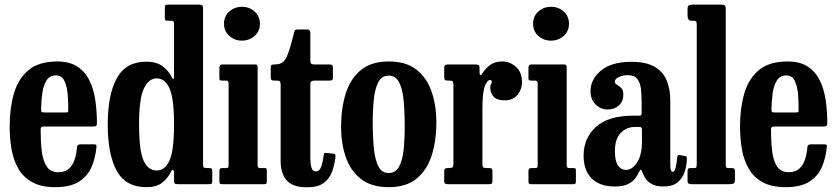

<svg xmlns="http://www.w3.org/2000/svg" viewBox="-20 -800 3636 834"><path d="M22 -250Q22 -330 40.5 -394Q59 -458 104 -495.5Q149 -533 228.5 -533Q283 -533 317 -510.2Q351 -487.5 369.2 -449.2Q387.5 -411 394.2 -363.5Q401 -316 401 -266.5Q401 -256 397.5 -253.2Q394 -250.5 383.5 -250.5H171.5Q162.5 -250.5 159.5 -247.5Q156.5 -244.5 156.5 -236Q156.5 -186.5 161.2 -144.8Q166 -103 182.5 -77.5Q199 -52 233.5 -52Q263 -52 279.8 -67.5Q296.5 -83 304.5 -107.8Q312.5 -132.5 314.5 -161Q315.5 -173 329.5 -173H387.5Q396 -173 397.8 -170.5Q399.5 -168 399 -162Q394.5 -112.5 376.8 -72.8Q359 -33 321.5 -10Q284 13 220 13Q159.5 13 120.8 -8.2Q82 -29.5 60.5 -66Q39 -102.5 30.5 -150Q22 -197.5 22 -250ZM172.5 -311.5H262.5Q272.5 -311.5 274.5 -313Q276.5 -314.5 276.5 -321Q277 -352.5 274.2 -387.8Q271.5 -423 260.2 -447.8Q249 -472.5 223 -472.5Q196 -472.5 182.2 -450.8Q168.5 -429 163.8 -395.2Q159 -361.5 158.5 -326Q158.5 -317.5 160.2 -314.5Q162 -311.5 172.5 -311.5Z M448 -259.5Q448 -389.5 487.8 -461Q527.5 -532.5 616.5 -532Q660 -532 686.5 -512Q713 -492 726.5 -464Q731.5 -453.5 733.8 -456.5Q736 -459.5 736 -479.5V-696.5Q736 -706 733 -708Q730 -710 720.5 -710H707.5Q699.5 -710 697.8 -712.8Q696 -715.5 696 -723.5V-767.5Q696 -776 699.2 -778Q702.5 -780 710.5 -780H843Q852.5 -780 857.2 -777.5Q862 -775 862 -765V-88Q862 -76 865 -73Q868 -70 880.5 -70H887Q896 -70 899 -67.8Q902 -65.5 902 -56V-15.5Q902 -5.5 899.5 -2.8Q897 0 887 0H752.5Q741.5 0 738.8 -3.5Q736 -7 736 -18V-47Q736 -58.5 732.2 -62Q728.5 -65.5 723 -54.5Q709 -25.5 684.2 -6.2Q659.5 13 617 13Q525.5 13 486.8 -58.5Q448 -130 448 -259.5ZM584 -259.5Q584 -148.5 603 -104Q622 -59.5 661 -59.5Q697.5 -59.5 716.8 -104Q736 -148.5 736 -259.5Q736 -370.5 716.8 -415Q697.5 -459.5 661 -459.5Q625.5 -459.5 604.8 -415Q584 -370.5 584 -259.5Z M953 -697Q953 -729.5 976 -750Q999 -770.5 1031 -770.5Q1063 -770.5 1086 -750Q1109 -729.5 1109 -697Q1109 -664.5 1086 -644Q1063 -623.5 1031 -623.5Q999 -623.5 976 -644Q953 -664.5 953 -697ZM962 -450H944.5Q937 -450 935 -452Q933 -454 933 -461.5V-506.5Q933 -520 946 -520H1088.5Q1099 -520 1099 -509.5V-82Q1099 -70 1109.5 -70H1126.5Q1134 -70 1136.5 -68.5Q1139 -67 1139 -59.5V-13Q1139 -5 1137 -2.5Q1135 0 1126.5 0H947.5Q939 0 936 -2Q933 -4 933 -12V-55Q933 -65 936.2 -67.5Q939.5 -70 948.5 -70H961Q969 -70 971 -72.5Q973 -75 973 -83V-437.5Q973 -450 962 -450Z M1437 -116Q1433 -82.5 1422 -53Q1411 -23.5 1385.8 -5Q1360.5 13.5 1314.5 13.5Q1250.5 13.5 1224.8 -17Q1199 -47.5 1199 -101V-432.5Q1199 -442 1196 -446Q1193 -450 1183.5 -450H1173Q1163 -450 1159.5 -452.8Q1156 -455.5 1156 -465.5V-505Q1156 -515.5 1159 -517.8Q1162 -520 1172 -520Q1193 -520 1206 -528Q1219 -536 1230.2 -564.8Q1241.5 -593.5 1257 -656.5Q1259 -665.5 1261.2 -668.8Q1263.5 -672 1275.5 -672H1314Q1328 -672 1328 -657V-537Q1328 -526 1332.2 -523Q1336.5 -520 1346.5 -520H1411Q1420 -520 1423 -517Q1426 -514 1426 -504.5V-462.5Q1426 -454 1422.5 -452Q1419 -450 1410.5 -450H1347.5Q1338 -450 1333 -447Q1328 -444 1328 -433.5V-121Q1328 -89 1332.8 -72.2Q1337.5 -55.5 1351 -55.5Q1368.5 -55.5 1375.8 -77.5Q1383 -99.5 1386.5 -127.5Q1387.5 -136 1392 -135.8Q1396.5 -135.5 1405 -135L1428 -132.5Q1435.5 -131.5 1436.5 -127.8Q1437.5 -124 1437 -116Z M1461.5 -248.5Q1461.5 -328.5 1481.5 -393Q1501.5 -457.5 1547 -495.2Q1592.5 -533 1668.5 -533Q1745 -533 1790.2 -496.5Q1835.5 -460 1855.5 -400Q1875.5 -340 1875.5 -270Q1875.5 -190 1855.5 -126Q1835.5 -62 1790.2 -24.5Q1745 13 1668.5 13Q1592.5 13 1547 -23.2Q1501.5 -59.5 1481.5 -119Q1461.5 -178.5 1461.5 -248.5ZM1599 -270Q1599 -203.5 1604.2 -153.8Q1609.5 -104 1624.2 -76.2Q1639 -48.5 1668.5 -48.5Q1698 -48.5 1713 -75.2Q1728 -102 1733 -147.8Q1738 -193.5 1738 -250Q1738 -316.5 1733 -366.2Q1728 -416 1713 -443.8Q1698 -471.5 1668.5 -471.5Q1639 -471.5 1624.2 -444.8Q1609.5 -418 1604.2 -372.2Q1599 -326.5 1599 -270Z M1949.5 -430.5Q1949.5 -442.5 1946.5 -446.2Q1943.5 -450 1932 -450H1925.5Q1914.5 -450 1912 -453.5Q1909.5 -457 1909.5 -468V-502Q1909.5 -512.5 1912.5 -516.2Q1915.5 -520 1926.5 -520H2045.5Q2054.5 -520 2058.8 -517.5Q2063 -515 2063 -505.5V-488.5Q2063 -461.5 2076 -482Q2090 -504.5 2110.5 -518.8Q2131 -533 2161.5 -533Q2196 -533 2221.8 -509.2Q2247.5 -485.5 2247.5 -443Q2247.5 -412 2228 -388Q2208.5 -364 2171 -364Q2139 -364 2124.2 -380Q2109.5 -396 2109.5 -421Q2109.5 -430.5 2112.8 -434.2Q2116 -438 2116 -444.5Q2116 -452.5 2108.5 -452.5Q2096.5 -452.5 2086 -425.5Q2075.5 -398.5 2075.5 -328V-89.5Q2075.5 -78 2078.2 -74Q2081 -70 2092.5 -70H2105.5Q2115 -70 2117 -66.2Q2119 -62.5 2119 -53V-17Q2119 -7 2116.8 -3.5Q2114.5 0 2105 0H1926Q1917.5 0 1913.5 -2.2Q1909.5 -4.5 1909.5 -13V-55.5Q1909.5 -64.5 1913 -67.2Q1916.5 -70 1925 -70H1929.5Q1941.5 -70 1945.5 -73.2Q1949.5 -76.5 1949.5 -87.5Z M2295.5 -697Q2295.5 -729.5 2318.5 -750Q2341.5 -770.5 2373.5 -770.5Q2405.5 -770.5 2428.5 -750Q2451.5 -729.5 2451.5 -697Q2451.5 -664.5 2428.5 -644Q2405.5 -623.5 2373.5 -623.5Q2341.5 -623.5 2318.5 -644Q2295.5 -664.5 2295.5 -697ZM2304.5 -450H2287Q2279.5 -450 2277.5 -452Q2275.5 -454 2275.5 -461.5V-506.5Q2275.5 -520 2288.5 -520H2431Q2441.5 -520 2441.5 -509.5V-82Q2441.5 -70 2452 -70H2469Q2476.5 -70 2479 -68.5Q2481.5 -67 2481.5 -59.5V-13Q2481.5 -5 2479.5 -2.5Q2477.5 0 2469 0H2290Q2281.5 0 2278.5 -2Q2275.5 -4 2275.5 -12V-55Q2275.5 -65 2278.8 -67.5Q2282 -70 2291 -70H2303.5Q2311.5 -70 2313.5 -72.5Q2315.5 -75 2315.5 -83V-437.5Q2315.5 -450 2304.5 -450Z M2515 -124.5Q2515 -199.5 2568.5 -248.5Q2622 -297.5 2730 -297.5H2754Q2763 -297.5 2765 -299.5Q2767 -301.5 2767 -310.5V-356.5Q2767 -388 2764 -414.5Q2761 -441 2748.2 -457.2Q2735.5 -473.5 2707 -473.5Q2685.5 -473.5 2668 -465.2Q2650.5 -457 2650.5 -445Q2650.5 -437 2659.8 -432Q2669 -427 2678.2 -418Q2687.5 -409 2687.5 -388.5Q2687.5 -359.5 2668.2 -342Q2649 -324.5 2619 -324.5Q2589 -324.5 2567 -346.5Q2545 -368.5 2545 -403.5Q2545 -456 2591 -493.8Q2637 -531.5 2722.5 -531.5Q2787.5 -531.5 2824.2 -509.5Q2861 -487.5 2876.2 -449.8Q2891.5 -412 2891.5 -364.5V-84.5Q2891.5 -53.5 2902.5 -53.5Q2910 -53.5 2915 -72.5Q2920 -91.5 2921.5 -117.5Q2922 -127.5 2934 -126L2958 -122Q2964 -121.5 2963.5 -110Q2963 -79.5 2953.5 -52Q2944 -24.5 2922.2 -7.2Q2900.5 10 2863.5 10H2863Q2830.5 10 2812 0Q2793.5 -10 2784.2 -24.8Q2775 -39.5 2769.5 -53Q2767 -61.5 2764 -62.8Q2761 -64 2756 -53Q2750.5 -41.5 2740.2 -26.5Q2730 -11.5 2708.8 -0.8Q2687.5 10 2650 10Q2584.5 10 2549.8 -25.2Q2515 -60.5 2515 -124.5ZM2651 -144Q2651 -99.5 2664.5 -80.8Q2678 -62 2698.5 -62Q2726.5 -62 2747.5 -94.5Q2768.5 -127 2768.5 -185V-237Q2768.5 -248.5 2759 -248.5H2738Q2701 -248.5 2676 -222.2Q2651 -196 2651 -144Z M2994.5 -710H2981.5Q2966.5 -710 2966.5 -734.5V-760Q2966.5 -774 2972.2 -777Q2978 -780 2991.5 -780H3107.5Q3123 -780 3127.8 -777Q3132.5 -774 3132.5 -758V-93Q3132.5 -78.5 3133.8 -74.2Q3135 -70 3146 -70H3158Q3166 -70 3169.2 -67.2Q3172.5 -64.5 3172.5 -56V-22Q3172.5 -6.5 3167.2 -3.2Q3162 0 3147 0H2986.5Q2975 0 2970.8 -2.8Q2966.5 -5.5 2966.5 -17.5V-51.5Q2966.5 -61.5 2968.5 -65.8Q2970.5 -70 2981 -70H2998Q3002.5 -70 3004.5 -73Q3006.5 -76 3006.5 -91V-690.5Q3006.5 -703.5 3003.5 -706.8Q3000.5 -710 2994.5 -710Z M3194.5 -250Q3194.5 -330 3213 -394Q3231.5 -458 3276.5 -495.5Q3321.5 -533 3401 -533Q3455.5 -533 3489.5 -510.2Q3523.5 -487.5 3541.8 -449.2Q3560 -411 3566.8 -363.5Q3573.5 -316 3573.5 -266.5Q3573.5 -256 3570 -253.2Q3566.5 -250.5 3556 -250.5H3344Q3335 -250.5 3332 -247.5Q3329 -244.5 3329 -236Q3329 -186.5 3333.8 -144.8Q3338.5 -103 3355 -77.5Q3371.5 -52 3406 -52Q3435.5 -52 3452.2 -67.5Q3469 -83 3477 -107.8Q3485 -132.5 3487 -161Q3488 -173 3502 -173H3560Q3568.5 -173 3570.2 -170.5Q3572 -168 3571.5 -162Q3567 -112.5 3549.2 -72.8Q3531.5 -33 3494 -10Q3456.5 13 3392.5 13Q3332 13 3293.2 -8.2Q3254.5 -29.5 3233 -66Q3211.5 -102.5 3203 -150Q3194.5 -197.5 3194.5 -250ZM3345 -311.5H3435Q3445 -311.5 3447 -313Q3449 -314.5 3449 -321Q3449.5 -352.5 3446.8 -387.8Q3444 -423 3432.8 -447.8Q3421.5 -472.5 3395.5 -472.5Q3368.5 -472.5 3354.8 -450.8Q3341 -429 3336.2 -395.2Q3331.5 -361.5 3331 -326Q3331 -317.5 3332.8 -314.5Q3334.5 -311.5 3345 -311.5Z"/></svg>

Font: Besley* Condensed Semi
Style: Regular
Weight: 600
Width: 3
Designer: Owen Earl
Foundry: indestructible type*
Version: Version 3.000; ttfautohint (v1.8.3)